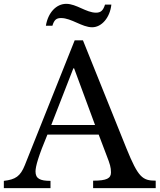

<svg xmlns="http://www.w3.org/2000/svg" viewBox="-26 -980 831 1000"><path d="M-6 -38V0H237V-38C182 -38 159 -50 159 -87C159 -114 175 -169 221 -279H488L529 -171C547 -125 552 -108 552 -82C552 -51 530 -39 459 -39V0H785V-39C716 -39 694 -56 633 -206L406 -770H363L103 -119C80 -62 55 -45 -6 -38ZM241 -329 356 -624H360L469 -329ZM213 -846H247C256 -876 267 -886 292 -886C346 -886 401 -838 454 -838C504 -838 547 -889 554 -956H521C511 -925 499 -914 474 -914C423 -914 372 -960 319 -960C267 -960 224 -914 213 -846Z"/></svg>

Font: Libre Baskerville
Style: Regular
Weight: 400
Designer: Pablo Impallari, Rodrigo Fuenzalida
Foundry: Pablo Impallari, Rodrigo Fuenzalida
Version: Version 1.051;Glyphs 3.2.3 (3260)